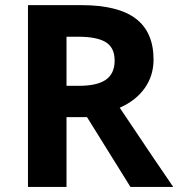

<svg xmlns="http://www.w3.org/2000/svg" viewBox="-20 -734 700 754"><path d="M241.2 -273.9V0H89.8V-713.9H297.9Q443.4 -713.9 513.2 -660.9Q583 -607.9 583 -500Q583 -437 548.3 -387.9Q513.7 -338.9 450.2 -311Q611.3 -70.3 660.2 0H492.2L321.8 -273.9ZM241.2 -397H290Q361.8 -397 396 -421.1Q430.2 -445.3 430.2 -496.1Q430.2 -546.9 395.3 -568.4Q360.4 -589.8 287.1 -589.8H241.2Z"/></svg>

Font: OpenSans-Bold
Style: Bold
Weight: 700
Foundry: Ascender Corporation
Version: Version 1.10